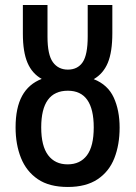

<svg xmlns="http://www.w3.org/2000/svg" viewBox="-20 -734 540 764"><path d="M250 10Q176 10 130.5 -21Q85 -52 63.5 -105.5Q42 -159 42 -227Q42 -305 68 -352.5Q94 -400 146 -420Q108 -441 89.5 -484Q71 -527 71 -600V-714H169V-588Q169 -516 190.5 -486.5Q212 -457 250 -457Q289 -457 309 -486.5Q329 -516 329 -589V-714H427V-602Q427 -527 409 -484Q391 -441 353 -419Q409 -397 432.5 -346Q456 -295 456 -226Q456 -158 435 -104.5Q414 -51 368 -20.5Q322 10 250 10ZM249 -80Q299 -80 326 -116Q353 -152 353 -227Q353 -373 250 -373Q144 -373 144 -227Q144 -153 171.5 -116.5Q199 -80 249 -80Z"/></svg>

Font: Noto Sans Mono ExtraCondensed Medium
Style: Regular
Weight: 500
Width: 2
Designer: Monotype Design Team
Foundry: Monotype Imaging Inc.
Version: Version 2.014